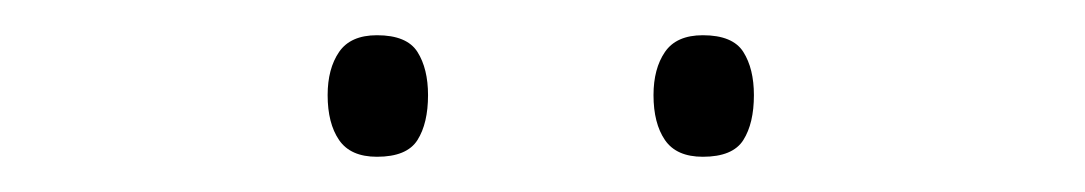

<svg xmlns="http://www.w3.org/2000/svg" viewBox="-20 -733 616 109"><path d="M166 -679Q166 -694 172.5 -703.5Q179 -713 194 -713Q211 -713 217 -703.5Q223 -694 223 -679Q223 -663 217 -653.5Q211 -644 194 -644Q179 -644 172.5 -653.5Q166 -663 166 -679ZM351 -679Q351 -694 357.5 -703.5Q364 -713 379 -713Q396 -713 402 -703.5Q408 -694 408 -679Q408 -663 402 -653.5Q396 -644 379 -644Q364 -644 357.5 -653.5Q351 -663 351 -679Z"/></svg>

Font: Noto Sans Gujarati ExtraLight
Style: Regular
Weight: 200
Designer: Jelle Bosma - Monotype Design Team, Universal Thirst
Foundry: Monotype Imaging Inc.
Version: Version 2.106; ttfautohint (v1.8.4.7-5d5b)